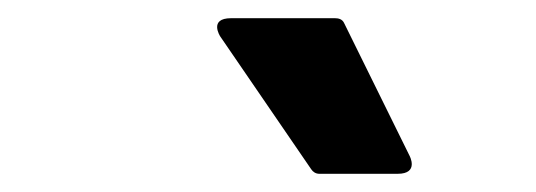

<svg xmlns="http://www.w3.org/2000/svg" viewBox="-20 -751 589 211"><path d="M322 -565C324 -562 327 -560 331 -560H417C441 -560 430 -580 430 -580L358 -726C356 -730 352 -731 348 -731H234C209 -731 222 -711 222 -711Z"/></svg>

Font: Falling Sky
Style: BdObl
Weight: 700
Designer: Paul D. Hunt
Foundry: Adobe Systems Incorporated
Version: Version 1.02